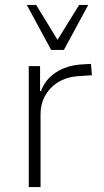

<svg xmlns="http://www.w3.org/2000/svg" viewBox="-20 -761 423 781"><path d="M97 0V-492H143V-391H147Q164 -438 207.5 -466.5Q251 -495 312 -499L350 -501L354 -455L295 -451Q226 -445 185.5 -401.5Q145 -358 145 -297V0ZM188 -558 89 -741H127L214 -599L302 -741H339L240 -558Z"/></svg>

Font: Nunito Sans 7pt SemiCondensed ExtraLight
Style: Regular
Weight: 250
Width: 4
Designer: Vernon Adams
Foundry: Vernon Adams
Version: Version 3.101;gftools[0.9.27]